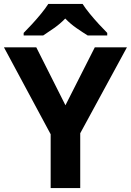

<svg xmlns="http://www.w3.org/2000/svg" viewBox="-20 -954 664 974"><path d="M312 -420 461 -714H624L387 -278V0H237V-273L0 -714H164ZM399 -934Q413 -912 435.5 -884.5Q458 -857 482 -831Q506 -805 524 -787V-774H425Q399 -790 368 -811.5Q337 -833 311 -860Q285 -833 255 -812Q225 -791 199 -774H100V-787Q119 -806 142.5 -831.5Q166 -857 188.5 -884.5Q211 -912 225 -934Z"/></svg>

Font: Noto Sans Sundanese
Style: Regular
Weight: 400
Designer: Monotype Design Team (Regular), Sérgio L. Martins (other weights)
Foundry: Monotype Imaging Inc.
Version: Version 2.003